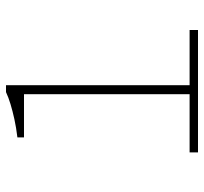

<svg xmlns="http://www.w3.org/2000/svg" viewBox="-40 -640 680 640"><g transform="rotate(-90 300.0 -320.0)"><path d="M112 0V-28H306V-580H162V-602Q195 -606 222.5 -612Q250 -618 273 -625Q296 -632 313 -640H336V-28H520V0Z"/></g></svg>

Font: Source Code Pro ExtraLight
Style: Regular
Weight: 200
Monospace: yes
Designer: Paul D. Hunt, Teo Tuominen
Foundry: Adobe
Version: Version 1.026;hotconv 1.1.0;makeotfexe 2.6.0